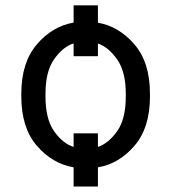

<svg xmlns="http://www.w3.org/2000/svg" viewBox="-20 -619 640 717"><path d="M149.9 -258.3Q149.9 -174.8 181.9 -129.2Q213.9 -83.5 254.9 -70.3V-121.1H345.7V-70.3Q385.7 -84 417.7 -129.4Q449.7 -174.8 449.7 -258.3V-269Q449.7 -351.1 417.5 -397Q385.3 -442.9 345.7 -456.5V-409.2H254.9V-457Q214.4 -443.8 182.1 -397.9Q149.9 -352.1 149.9 -269ZM59.6 -269Q59.6 -385.7 117.7 -453.4Q175.8 -521 254.9 -534.7V-599.1H345.7V-534.2Q424.3 -520.5 482.2 -453.1Q540 -385.7 540 -269V-258.3Q540 -142.1 482.2 -74.7Q424.3 -7.3 345.7 5.9V77.6H254.9V5.9Q175.3 -7.8 117.4 -75Q59.6 -142.1 59.6 -258.3Z"/></svg>

Font: RobotoMono-Regular
Style: Regular
Weight: 400
Designer: Google
Version: Version 2.000985; 2015; ttfautohint (v1.3)